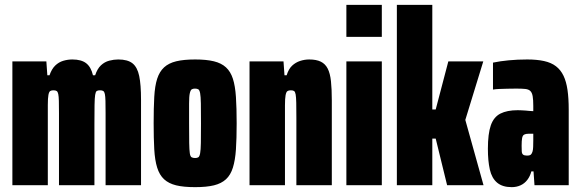

<svg xmlns="http://www.w3.org/2000/svg" viewBox="-20 -763 2392 791"><path d="M31 0V-510H171L175 -453H184Q193 -479 207.5 -493Q222 -507 240.5 -512.5Q259 -518 278 -518Q315 -518 335 -502.5Q355 -487 363 -453H372Q381 -480 396 -494Q411 -508 430 -513Q449 -518 467 -518Q506 -518 526 -502Q546 -486 553.5 -450Q561 -414 561 -352V0H415V-297Q415 -328 414.5 -347Q414 -366 412 -375.5Q410 -385 405.5 -388Q401 -391 392 -391Q383 -391 378.5 -388Q374 -385 372 -372Q370 -359 369.5 -330.5Q369 -302 369 -251V0H223V-297Q223 -328 222.5 -347Q222 -366 220 -375.5Q218 -385 213.5 -388Q209 -391 200 -391Q192 -391 187 -388Q182 -385 179.5 -372Q177 -359 177 -330.5Q177 -302 177 -251V0Z M784 8Q736 8 705.5 0.5Q675 -7 656 -24.5Q637 -42 627.5 -72.5Q618 -103 615.5 -148Q613 -193 613 -255Q613 -318 615.5 -363.5Q618 -409 627.5 -438.5Q637 -468 656 -485.5Q675 -503 706 -510.5Q737 -518 784 -518Q830 -518 861 -510.5Q892 -503 911 -485.5Q930 -468 939.5 -438.5Q949 -409 952 -363.5Q955 -318 955 -255Q955 -192 952 -147.5Q949 -103 939.5 -72.5Q930 -42 911 -24.5Q892 -7 861.5 0.5Q831 8 784 8ZM784 -112Q792 -112 797 -115Q802 -118 804.5 -131.5Q807 -145 807.5 -174Q808 -203 808 -255Q808 -307 807.5 -336.5Q807 -366 804.5 -379Q802 -392 797 -395Q792 -398 783 -398Q775 -398 770 -395Q765 -392 762 -379Q759 -366 759 -336.5Q759 -307 759 -255Q759 -203 759.5 -174Q760 -145 762 -131.5Q764 -118 769.5 -115Q775 -112 784 -112Z M1008 0V-510H1148L1152 -453H1161Q1169 -479 1183.5 -492.5Q1198 -506 1216.5 -512Q1235 -518 1254 -518Q1283 -518 1301.5 -509Q1320 -500 1330 -480.5Q1340 -461 1343.5 -428.5Q1347 -396 1347 -349V0H1201V-275Q1201 -316 1200.5 -339.5Q1200 -363 1198 -374Q1196 -385 1191.5 -388Q1187 -391 1178 -391Q1169 -391 1164 -387.5Q1159 -384 1156.5 -370.5Q1154 -357 1154 -329Q1154 -301 1154 -251V0Z M1407 -611V-743H1553V-611ZM1407 0V-510H1553V0Z M1615 0V-743H1761V-312H1775L1827 -510H1971L1897 -269L1972 0H1822L1775 -192H1761V0Z M2088 8Q2050 8 2028 -10.5Q2006 -29 1998 -64.5Q1990 -100 1990 -150Q1990 -212 2002 -246.5Q2014 -281 2041.5 -295Q2069 -309 2113 -309Q2121 -309 2129 -308.5Q2137 -308 2145.5 -307.5Q2154 -307 2161.5 -306Q2169 -305 2177 -305V-327Q2177 -352 2174.5 -366.5Q2172 -381 2165 -388Q2158 -395 2144 -396.5Q2130 -398 2107 -398Q2088 -398 2070 -397.5Q2052 -397 2037.5 -396.5Q2023 -396 2011 -394V-505Q2039 -511 2075.5 -514.5Q2112 -518 2152 -518Q2192 -518 2221.5 -511.5Q2251 -505 2270.5 -490Q2290 -475 2301.5 -451Q2313 -427 2318 -392.5Q2323 -358 2323 -311V0H2182L2178 -57H2169Q2164 -37 2152.5 -22Q2141 -7 2124.5 0.5Q2108 8 2088 8ZM2151 -122Q2158 -122 2162.5 -123.5Q2167 -125 2169.5 -129Q2172 -133 2174 -139Q2176 -146 2176.5 -157.5Q2177 -169 2177 -185V-212H2157Q2146 -212 2139.5 -208.5Q2133 -205 2131 -194Q2129 -183 2129 -163Q2129 -149 2129.5 -139.5Q2130 -130 2135 -126Q2140 -122 2151 -122Z"/></svg>

Font: Saira ExtraCondensed Black
Style: Regular
Weight: 900
Width: 2
Designer: Hector Gatti with collaboration of the Omnibus-Type team
Foundry: Omnibus-Type
Version: Version 1.101